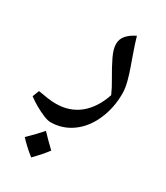

<svg xmlns="http://www.w3.org/2000/svg" viewBox="-211 -434 780 904"><g transform="rotate(30 179.0 17.5)"><path d="M108 201Q94 201 70.5 191.5Q47 182 21.5 167.5Q-4 153 -25 137L-11 101Q17 106 41 109.5Q65 113 86 113Q161 113 213.5 70.5Q266 28 293 -52Q286 -68 278 -83.5Q270 -99 261 -114Q228 -170 210 -208Q192 -246 192 -273Q192 -300 209.5 -320Q227 -340 258 -355Q263 -337 271 -312.5Q279 -288 288 -263Q297 -238 304 -218Q317 -182 326 -147.5Q335 -113 335 -84Q335 -6 305.5 60.5Q276 127 224 164Q172 201 108 201ZM113 390Q89 371 71 354Q53 337 39 322Q61 301 78.5 282.5Q96 264 111 247Q143 281 179 315Q167 331 150.5 350Q134 369 113 390Z"/></g></svg>

Font: Noto Naskh Arabic Medium
Style: Regular
Weight: 500
Designer: Monotype Design Team, David Williams, Mohamad Dakak and Nizar Qandah
Foundry: Monotype Imaging Inc.
Version: Version 2.016